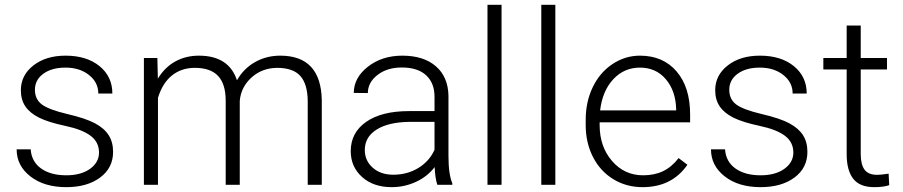

<svg xmlns="http://www.w3.org/2000/svg" viewBox="-20 -770 3761 800"><path d="M392.6 -134.3Q392.6 -177.7 357.7 -204.1Q322.8 -230.5 252.4 -245.4Q182.1 -260.3 143.3 -279.5Q104.5 -298.8 85.7 -326.7Q66.9 -354.5 66.9 -394Q66.9 -456.5 119.1 -497.3Q171.4 -538.1 252.9 -538.1Q341.3 -538.1 394.8 -494.4Q448.2 -450.7 448.2 -380.4H389.6Q389.6 -426.8 350.8 -457.5Q312 -488.3 252.9 -488.3Q195.3 -488.3 160.4 -462.6Q125.5 -437 125.5 -396Q125.5 -356.4 154.5 -334.7Q183.6 -313 260.5 -294.9Q337.4 -276.9 375.7 -256.3Q414.1 -235.8 432.6 -207Q451.2 -178.2 451.2 -137.2Q451.2 -70.3 397.2 -30.3Q343.3 9.8 256.3 9.8Q164.1 9.8 106.7 -34.9Q49.3 -79.6 49.3 -147.9H107.9Q111.3 -96.7 151.1 -68.1Q190.9 -39.6 256.3 -39.6Q317.4 -39.6 355 -66.4Q392.6 -93.3 392.6 -134.3Z M635.7 -528.3 637.7 -442.4Q667 -490.2 710.9 -514.2Q754.9 -538.1 808.6 -538.1Q933.6 -538.1 967.3 -435.5Q995.6 -484.9 1043 -511.5Q1090.3 -538.1 1147.5 -538.1Q1317.4 -538.1 1320.8 -352.5V0H1262.2V-348.1Q1261.7 -418.9 1231.7 -453.1Q1201.7 -487.3 1133.8 -487.3Q1070.8 -486.3 1027.3 -446.5Q983.9 -406.7 979 -349.6V0H920.4V-352.5Q919.9 -420.4 888.4 -453.9Q856.9 -487.3 791.5 -487.3Q736.3 -487.3 696.8 -455.8Q657.2 -424.3 638.2 -362.3V0H579.6V-528.3Z M1802.2 0Q1793.5 -24.9 1791 -73.7Q1760.3 -33.7 1712.6 -12Q1665 9.8 1611.8 9.8Q1535.6 9.8 1488.5 -32.7Q1441.4 -75.2 1441.4 -140.1Q1441.4 -217.3 1505.6 -262.2Q1569.8 -307.1 1684.6 -307.1H1790.5V-367.2Q1790.5 -423.8 1755.6 -456.3Q1720.7 -488.8 1653.8 -488.8Q1592.8 -488.8 1552.7 -457.5Q1512.7 -426.3 1512.7 -382.3L1454.1 -382.8Q1454.1 -445.8 1512.7 -491.9Q1571.3 -538.1 1656.7 -538.1Q1745.1 -538.1 1796.1 -493.9Q1847.2 -449.7 1848.6 -370.6V-120.6Q1848.6 -43.9 1864.7 -5.9V0ZM1618.7 -42Q1677.2 -42 1723.4 -70.3Q1769.5 -98.6 1790.5 -146V-262.2H1686Q1598.6 -261.2 1549.3 -230.2Q1500 -199.2 1500 -145Q1500 -100.6 1533 -71.3Q1565.9 -42 1618.7 -42Z M2069.8 0H2011.2V-750H2069.8Z M2293.9 0H2235.4V-750H2293.9Z M2657.2 9.8Q2589.8 9.8 2535.4 -23.4Q2481 -56.6 2450.7 -116Q2420.4 -175.3 2420.4 -249V-270Q2420.4 -346.2 2450 -407.2Q2479.5 -468.3 2532.2 -503.2Q2585 -538.1 2646.5 -538.1Q2742.7 -538.1 2799.1 -472.4Q2855.5 -406.7 2855.5 -293V-260.3H2478.5V-249Q2478.5 -159.2 2530 -99.4Q2581.5 -39.6 2659.7 -39.6Q2706.5 -39.6 2742.4 -56.6Q2778.3 -73.7 2807.6 -111.3L2844.2 -83.5Q2779.8 9.8 2657.2 9.8ZM2646.5 -488.3Q2580.6 -488.3 2535.4 -439.9Q2490.2 -391.6 2480.5 -310.1H2797.4V-316.4Q2794.9 -392.6 2753.9 -440.4Q2712.9 -488.3 2646.5 -488.3Z M3285.6 -134.3Q3285.6 -177.7 3250.7 -204.1Q3215.8 -230.5 3145.5 -245.4Q3075.2 -260.3 3036.4 -279.5Q2997.6 -298.8 2978.8 -326.7Q2960 -354.5 2960 -394Q2960 -456.5 3012.2 -497.3Q3064.5 -538.1 3146 -538.1Q3234.4 -538.1 3287.8 -494.4Q3341.3 -450.7 3341.3 -380.4H3282.7Q3282.7 -426.8 3243.9 -457.5Q3205.1 -488.3 3146 -488.3Q3088.4 -488.3 3053.5 -462.6Q3018.6 -437 3018.6 -396Q3018.6 -356.4 3047.6 -334.7Q3076.7 -313 3153.6 -294.9Q3230.5 -276.9 3268.8 -256.3Q3307.1 -235.8 3325.7 -207Q3344.2 -178.2 3344.2 -137.2Q3344.2 -70.3 3290.3 -30.3Q3236.3 9.8 3149.4 9.8Q3057.1 9.8 2999.8 -34.9Q2942.4 -79.6 2942.4 -147.9H3001Q3004.4 -96.7 3044.2 -68.1Q3084 -39.6 3149.4 -39.6Q3210.4 -39.6 3248 -66.4Q3285.6 -93.3 3285.6 -134.3Z M3566.4 -663.6V-528.3H3675.8V-480.5H3566.4V-128.4Q3566.4 -84.5 3582.3 -63Q3598.1 -41.5 3635.3 -41.5Q3649.9 -41.5 3682.6 -46.4L3685.1 1.5Q3662.1 9.8 3622.6 9.8Q3562.5 9.8 3535.2 -25.1Q3507.8 -60.1 3507.8 -127.9V-480.5H3410.6V-528.3H3507.8V-663.6Z"/></svg>

Font: Shabnam Thin FD
Style: Thin-FD
Weight: 100
Foundry: DejaVu fonts team - Redesigned by Saber Rastikerdar - Based on Vazir font
Version: Version 5.0.0